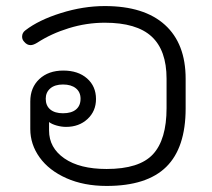

<svg xmlns="http://www.w3.org/2000/svg" viewBox="-20 -604 699 634"><path d="M80 -178V-269Q80 -315 110 -343Q140 -371 189 -371Q238 -371 267.5 -345Q297 -319 297 -277Q297 -237 269 -211Q241 -185 198 -185Q183 -185 167 -189.5Q151 -194 142 -201V-173Q142 -116 192.5 -81Q243 -46 332 -46Q440 -46 485 -94.5Q530 -143 530 -247V-344Q530 -438 480.5 -483.5Q431 -529 326 -529Q266 -529 207.5 -511Q149 -493 103 -463Q90 -455 81 -455Q69 -455 60 -466Q53 -473 53 -483Q53 -496 64 -504Q108 -538 181.5 -561Q255 -584 326 -584Q456 -584 524.5 -522Q593 -460 593 -344V-246Q593 -116 529 -53Q465 10 332 10Q257 10 199.5 -15.5Q142 -41 111 -84Q80 -127 80 -178ZM246 -278Q246 -300 230.5 -312.5Q215 -325 188 -325Q161 -325 146 -312Q131 -299 131 -278Q131 -255 146 -242.5Q161 -230 188 -230Q216 -230 231 -242.5Q246 -255 246 -278Z"/></svg>

Font: Kodchasan Light
Style: Regular
Weight: 300
Version: Version 1.000; ttfautohint (v1.6)